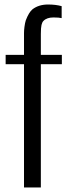

<svg xmlns="http://www.w3.org/2000/svg" viewBox="-20 -827 300 847"><path d="M160.2 0H85.9V-543.9H4.9V-585H85.9V-647.9V-657.2V-681.2Q85.9 -692.9 87.9 -708.5Q90.3 -726.6 93.8 -737.3Q107.4 -772.9 123.5 -786.1Q150.9 -807.1 191.9 -807.1Q226.6 -807.1 252 -799.8V-747.1Q240.2 -750 215.8 -750Q186 -750 171.4 -734.4Q166 -729 163.1 -716.8Q160.2 -705.1 160.2 -676.8V-672.9V-585H252.9V-543.9H160.2Z"/></svg>

Font: VL Oswald
Style: Light
Weight: 300
Designer: vernon adams
Foundry: vernon adams
Version: Version ; ttfautohint (v0.92.18-e454-dirty) -l 8 -r 50 -G 20